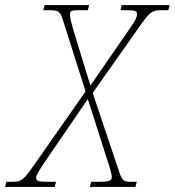

<svg xmlns="http://www.w3.org/2000/svg" viewBox="-71 -734 686 754"><path d="M-51 0H144L149 -20H124C76 -20 71 -23 71 -37C71 -44 78 -59 113 -110L274 -345L348 -113C362 -71 368 -49 368 -40C368 -24 359 -20 316 -20H287L282 0H461L466 -20H443C414 -20 408 -24 394 -68L293 -369L465 -613C520 -692 524 -694 572 -694H590L595 -714H407L402 -694H422C463 -694 467 -691 467 -677C467 -665 460 -653 438 -621L284 -398L222 -600C209 -644 204 -662 204 -677C204 -691 208 -694 242 -694H274L279 -714H104L99 -694H116C163 -694 165 -691 180 -643L265 -375L67 -92C19 -24 15 -20 -29 -20H-46Z"/></svg>

Font: Noto Serif SemiCondensed Thin
Style: Italic
Weight: 100
Width: 4
Italic angle: -12°
Designer: Monotype Design Team
Foundry: Monotype Imaging Inc.
Version: Version 2.013